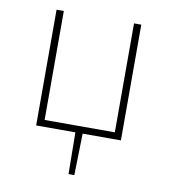

<svg xmlns="http://www.w3.org/2000/svg" viewBox="-75 -543 693 781"><g transform="rotate(10 271.0 -153.0)"><path d="M260 172H284L288 0H446V-478H416V-28H126V-478H96V0H258Z"/></g></svg>

Font: Source Sans Pro ExtraLight
Style: Regular
Weight: 200
Designer: Paul D. Hunt
Foundry: Adobe Systems Incorporated
Version: Version 3.006;hotconv 1.0.111;makeotfexe 2.5.65597